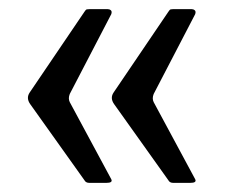

<svg xmlns="http://www.w3.org/2000/svg" viewBox="-20 -472 499 421"><path d="M408 -79Q412 -71 397 -71H360Q352 -71 349 -77L230 -244Q221 -257 229 -269L349 -446Q352 -451 354.5 -451.5Q357 -452 360 -452H400Q404 -452 407 -449.5Q410 -447 408 -441L317 -266Q313 -256 317 -248ZM224 -79Q228 -71 213 -71H176Q168 -71 165 -77L46 -244Q37 -257 45 -269L165 -446Q168 -451 170.5 -451.5Q173 -452 177 -452H216Q220 -452 223 -449.5Q226 -447 224 -441L133 -266Q129 -256 133 -248Z"/></svg>

Font: Libre Franklin Thin Medium
Style: Regular
Weight: 500
Version: Version 3.000